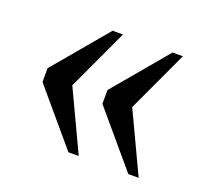

<svg xmlns="http://www.w3.org/2000/svg" viewBox="-74 -527 558 524"><g transform="rotate(20 205.5 -265.5)"><path d="M95 -214 96 -312 201 -89H171L39 -245V-285L171 -442H201ZM269 -214 270 -312 375 -89H345L213 -245V-285L345 -442H375Z"/></g></svg>

Font: Roboto Serif 120pt ExtraCondensed
Style: Regular
Weight: 400
Width: 2
Designer: Greg Gazdowicz
Foundry: Commercial Type
Version: Version 1.008